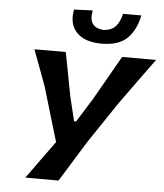

<svg xmlns="http://www.w3.org/2000/svg" viewBox="-62 -1010 908 1064"><g transform="rotate(5 392.0 -478.0)"><path d="M119 0Q155 -50 192.5 -102Q230 -154 271.5 -211L181 -514.5Q162.5 -564 145.8 -609.5Q129 -655 107.5 -713H281.5Q292 -659.5 299.5 -620.5Q307 -581.5 313.5 -546.2Q320 -511 328.5 -468L361 -334.5H372L454 -466Q479 -509.5 499.5 -545.5Q520 -581.5 542.5 -620.8Q565 -660 595 -713H784Q736.5 -648 686.2 -578.5Q636 -509 594 -450.5L443 -225.5Q411 -173.5 374 -113.8Q337 -54 303.5 0ZM474 -776.5Q381 -776.5 335.8 -823.8Q290.5 -871 307 -951.5L410.5 -955.5Q390 -859.5 480 -853Q524.5 -856.5 547 -881.5Q569.5 -906.5 579 -951.5H681.5Q663.5 -867 616.2 -821.8Q569 -776.5 474 -776.5Z"/></g></svg>

Font: Commissioner Loud SemiBold
Style: Italic
Weight: 600
Italic angle: -12°
Designer: Kostas Bartsokas
Foundry: Kostas Bartsokas
Version: Version 1.000; ttfautohint (v1.8.3)